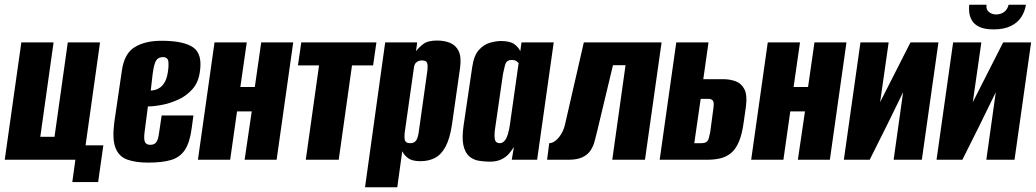

<svg xmlns="http://www.w3.org/2000/svg" viewBox="-24 -674 4370 810"><path d="M281 94 294 0H-4L66 -495H202L146 -97H206L262 -495H398L337 -61H412L390 94Z M601 12Q549 12 513.5 -0.5Q478 -13 463.5 -49.5Q449 -86 458 -157L490 -375Q500 -448 544 -475Q588 -502 657 -502Q751 -502 791 -474Q831 -446 819 -370Q813 -326 787.5 -297.5Q762 -269 727.5 -253.5Q693 -238 659 -231.5Q625 -225 600 -225L586 -117Q582 -87 587.5 -75Q593 -63 610 -63Q626 -63 634.5 -73Q643 -83 647 -113L658 -187H792L785 -135Q777 -73 756 -41.5Q735 -10 697.5 1Q660 12 601 12ZM612 -292Q619 -292 629.5 -294.5Q640 -297 651 -304.5Q662 -312 671 -327.5Q680 -343 684 -369Q688 -392 686.5 -412.5Q685 -433 663 -433Q645 -433 635.5 -420Q626 -407 620 -362Z M811 0 881 -495H1017L990 -307H1051L1078 -495H1213L1143 0H1008L1038 -204H976L947 0Z M1266 0 1322 -398H1233L1247 -495H1564L1550 -398H1461L1405 0Z M1516 116 1601 -495H1736L1731 -458Q1743 -474 1762 -488.5Q1781 -503 1820 -503Q1850 -503 1874 -493.5Q1898 -484 1910.5 -459.5Q1923 -435 1917 -388L1883 -150Q1874 -89 1855.5 -55Q1837 -21 1810.5 -7.5Q1784 6 1750 6Q1715 6 1698 -6.5Q1681 -19 1673 -36L1652 116ZM1707 -70Q1718 -70 1725 -75Q1732 -80 1736 -90Q1740 -100 1742 -113L1779 -376Q1780 -387 1780 -394.5Q1780 -402 1778 -408Q1776 -414 1770.5 -416.5Q1765 -419 1756 -419Q1747 -419 1741.5 -416.5Q1736 -414 1732 -410.5Q1728 -407 1726 -402.5Q1724 -398 1723 -394L1683 -112Q1682 -98 1683 -88.5Q1684 -79 1689.5 -74.5Q1695 -70 1707 -70Z M2042 8Q2018 8 1995 4Q1972 0 1955 -15Q1938 -30 1931 -61Q1924 -92 1932 -146L1968 -390Q1975 -440 1996.5 -463.5Q2018 -487 2044 -494Q2070 -501 2089 -501Q2128 -501 2146 -487.5Q2164 -474 2171 -458L2176 -495H2312L2242 0H2135L2144 -54Q2136 -41 2124 -26.5Q2112 -12 2092 -2Q2072 8 2042 8ZM2084 -70Q2093 -70 2100 -75.5Q2107 -81 2111.5 -90Q2116 -99 2119 -109.5Q2122 -120 2124 -129.5Q2126 -139 2127 -147L2164 -408Q2162 -409 2159 -412.5Q2156 -416 2150.5 -418.5Q2145 -421 2136 -421Q2123 -421 2116 -415.5Q2109 -410 2106 -397Q2103 -384 2098 -362L2063 -120Q2062 -106 2062.5 -96Q2063 -86 2065.5 -80.5Q2068 -75 2073 -72.5Q2078 -70 2084 -70Z M2284 0 2293 -70Q2306 -70 2319.5 -80.5Q2333 -91 2343.5 -108.5Q2354 -126 2359 -146L2439 -495H2767L2697 0H2559L2615 -399H2562L2493 -111Q2489 -94 2483.5 -74.5Q2478 -55 2466.5 -38Q2455 -21 2433 -10.5Q2411 0 2373 0Z M2759 0 2829 -495H2965L2943 -340H3026Q3056 -340 3080 -331Q3104 -322 3116.5 -297.5Q3129 -273 3123 -225L3114 -162Q3107 -108 3093 -75.5Q3079 -43 3058.5 -27Q3038 -11 3013 -5.5Q2988 0 2957 0ZM2905 -70H2935Q2949 -70 2956 -75Q2963 -80 2966 -90Q2969 -100 2972 -115L2984 -205Q2987 -223 2987 -234.5Q2987 -246 2981.5 -251.5Q2976 -257 2962 -257H2932Z M3145 0 3215 -495H3351L3324 -307H3385L3412 -495H3547L3477 0H3342L3372 -204H3310L3281 0Z M3536 0 3606 -495H3725L3689 -243L3817 -495H3935L3865 0H3746L3786 -285Q3751 -213 3716 -142Q3681 -71 3645 0Z M3927 0 3997 -495H4116L4080 -243L4208 -495H4326L4256 0H4137L4177 -285Q4142 -213 4107 -142Q4072 -71 4036 0ZM4168 -550Q4130 -550 4108 -560.5Q4086 -571 4076.5 -587.5Q4067 -604 4065 -621.5Q4063 -639 4065 -654H4138Q4135 -634 4148 -623.5Q4161 -613 4178 -613Q4197 -613 4211.5 -623Q4226 -633 4231 -654H4304Q4300 -626 4284.5 -602Q4269 -578 4240 -564Q4211 -550 4168 -550Z"/></svg>

Font: Alumni Sans ExtraBold
Style: Italic
Weight: 800
Italic angle: -8°
Designer: Robert E. Leuschke
Foundry: Robert E. Leuschke
Version: Version 1.016